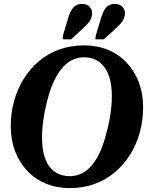

<svg xmlns="http://www.w3.org/2000/svg" viewBox="-20 -952 776 982"><path d="M337 10Q270 10 214.5 -13Q159 -36 119 -78.5Q79 -121 57 -179Q35 -237 35 -306Q35 -373 52 -435Q69 -497 101.5 -549Q134 -601 179.5 -639.5Q225 -678 283.5 -699Q342 -720 410 -720Q477 -720 532.5 -697Q588 -674 628 -631.5Q668 -589 690 -531Q712 -473 712 -404Q712 -337 695 -275Q678 -213 645.5 -161Q613 -109 567 -70.5Q521 -32 463.5 -11Q406 10 337 10ZM410 -659Q376 -659 347 -644Q318 -629 294.5 -600Q271 -571 252.5 -529.5Q234 -488 221 -435Q213 -403 207 -371Q201 -339 198 -308Q195 -277 195 -249Q195 -201 204 -164Q213 -127 231.5 -102Q250 -77 276.5 -64Q303 -51 337 -51Q371 -51 400 -66Q429 -81 452.5 -110Q476 -139 494 -180.5Q512 -222 525 -275Q534 -307 540 -339Q546 -371 549 -402Q552 -433 552 -461Q552 -509 542.5 -545.5Q533 -582 514.5 -607.5Q496 -633 470 -646Q444 -659 410 -659ZM327 -854Q338 -894 354.5 -913Q371 -932 400 -932Q423 -932 437 -918.5Q451 -905 451 -885Q451 -870 445.5 -857Q440 -844 428 -830.5Q416 -817 395 -798L344 -751H301L302 -771ZM495 -854Q506 -894 522.5 -913Q539 -932 567 -932Q591 -932 605 -918.5Q619 -905 619 -885Q619 -870 613.5 -857Q608 -844 596 -830.5Q584 -817 563 -798L511 -751H468L470 -771Z"/></svg>

Font: Roboto Serif 72pt SemiCondensed SemiBold
Style: Italic
Weight: 600
Width: 4
Italic angle: -10°
Designer: Greg Gazdowicz
Foundry: Commercial Type
Version: Version 1.008